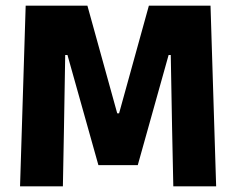

<svg xmlns="http://www.w3.org/2000/svg" viewBox="-20 -659 835 679"><path d="M50.9 0 70.8 -639H289.1L394.6 -258.1H401.1L506.5 -639H724.5L744.4 0H592.9L588.5 -209.5L583.9 -464.5H576.3L467.2 -75H328L218.6 -464.5H210.6L206.3 -209L202.4 0Z"/></svg>

Font: Anek Tamil Medium
Style: Regular
Weight: 500
Designer: Aadarsh Rajan (Tamil), Yesha Goshar (Latin)
Foundry: Ek Type
Version: Version 1.003